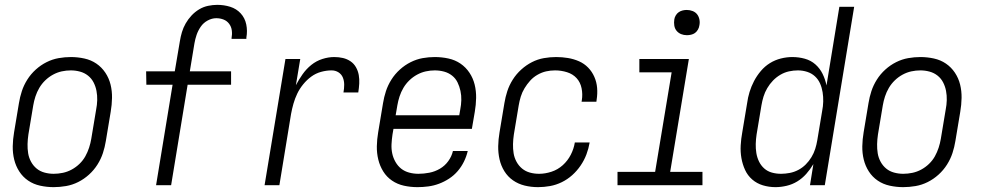

<svg xmlns="http://www.w3.org/2000/svg" viewBox="-20 -763 4040 791"><path d="M201 8Q173 8 145.5 2Q118 -4 96 -19Q74 -34 59.5 -56.5Q45 -79 38.5 -105.5Q32 -132 32.5 -160.5Q33 -189 38 -218L58 -338Q62 -363 70 -387.5Q78 -412 92.5 -435Q107 -458 127.5 -476.5Q148 -495 172 -507Q196 -519 221.5 -523.5Q247 -528 272 -528Q300 -528 327.5 -522Q355 -516 377 -501Q399 -486 414 -463.5Q429 -441 435.5 -414.5Q442 -388 441.5 -359.5Q441 -331 436 -302L416 -182Q412 -157 404 -132.5Q396 -108 381.5 -85Q367 -62 346.5 -43.5Q326 -25 302 -13Q278 -1 252 3.5Q226 8 201 8ZM201 -47Q220 -47 239 -51Q258 -55 275.5 -64.5Q293 -74 307.5 -88Q322 -102 331.5 -119Q341 -136 347 -154.5Q353 -173 356 -191L376 -311Q380 -331 380.5 -350.5Q381 -370 377.5 -388.5Q374 -407 365.5 -423.5Q357 -440 342.5 -451.5Q328 -463 309.5 -468Q291 -473 272 -473Q253 -473 234.5 -469Q216 -465 198.5 -455.5Q181 -446 166.5 -432Q152 -418 142 -401Q132 -384 126 -365.5Q120 -347 117 -329L97 -209Q94 -189 93.5 -169.5Q93 -150 96 -131.5Q99 -113 108 -96.5Q117 -80 131 -68.5Q145 -57 163.5 -52Q182 -47 201 -47Z M685 0H623L691 -414H583L582 -469H700L721 -593Q724 -612 729.5 -630.5Q735 -649 745 -666.5Q755 -684 769 -699Q783 -714 800.5 -724.5Q818 -735 837.5 -739Q857 -743 875 -743Q903 -743 928.5 -735Q954 -727 971.5 -708Q989 -689 994.5 -662.5Q1000 -636 995 -608V-603H934V-606Q937 -622 935 -637.5Q933 -653 924 -665Q915 -677 901 -682.5Q887 -688 871 -688Q853 -688 835.5 -678.5Q818 -669 807 -653Q796 -637 790 -619.5Q784 -602 781 -584L762 -469H932V-414H753Z M1070 0 1156 -520H1217L1199 -412Q1211 -435 1226.5 -457Q1242 -479 1262.5 -495.5Q1283 -512 1308 -520Q1333 -528 1357 -528Q1376 -528 1393 -524Q1410 -520 1424 -510.5Q1438 -501 1446.5 -486Q1455 -471 1458 -454Q1461 -437 1460 -419Q1459 -401 1456 -382H1395Q1398 -398 1398 -414Q1398 -430 1392.5 -443.5Q1387 -457 1374.5 -465Q1362 -473 1346 -473Q1325 -473 1303 -467Q1281 -461 1262.5 -447.5Q1244 -434 1229 -415.5Q1214 -397 1204.5 -377Q1195 -357 1189 -336Q1183 -315 1179 -293L1131 0Z M1700 8Q1671 8 1644 2Q1617 -4 1595 -19Q1573 -34 1559 -56.5Q1545 -79 1538.5 -105.5Q1532 -132 1532.5 -160.5Q1533 -189 1538 -218L1558 -338Q1562 -363 1570 -387.5Q1578 -412 1592.5 -435Q1607 -458 1627.5 -476.5Q1648 -495 1672 -507Q1696 -519 1721 -523.5Q1746 -528 1771 -528Q1800 -528 1827.5 -522Q1855 -516 1877 -501Q1899 -486 1914 -463.5Q1929 -441 1935.5 -414.5Q1942 -388 1941.5 -359.5Q1941 -331 1936 -302L1924 -232H1601L1597 -209Q1594 -189 1593 -169Q1592 -149 1596 -130.5Q1600 -112 1609.5 -95.5Q1619 -79 1633 -68Q1647 -57 1665.5 -52Q1684 -47 1704 -47Q1726 -47 1749 -51.5Q1772 -56 1792.5 -68Q1813 -80 1827 -99.5Q1841 -119 1846 -141H1907Q1902 -119 1891.5 -97.5Q1881 -76 1865.5 -58Q1850 -40 1830 -27Q1810 -14 1788.5 -6Q1767 2 1744.5 5Q1722 8 1700 8ZM1872 -288 1876 -311Q1880 -331 1880.5 -350.5Q1881 -370 1877 -388.5Q1873 -407 1865 -423.5Q1857 -440 1842.5 -451.5Q1828 -463 1809.5 -468Q1791 -473 1771 -473Q1753 -473 1734.5 -469Q1716 -465 1698.5 -455.5Q1681 -446 1666.5 -432Q1652 -418 1642 -401Q1632 -384 1626 -365.5Q1620 -347 1617 -329L1610 -288Z M2197 8Q2168 8 2141.5 1.5Q2115 -5 2093.5 -20Q2072 -35 2058 -57.5Q2044 -80 2038 -106.5Q2032 -133 2032.5 -161Q2033 -189 2038 -218L2058 -338Q2062 -363 2070 -387.5Q2078 -412 2092.5 -435Q2107 -458 2127.5 -476.5Q2148 -495 2171.5 -507Q2195 -519 2220.5 -523.5Q2246 -528 2271 -528Q2296 -528 2320 -524Q2344 -520 2365.5 -510.5Q2387 -501 2403 -484.5Q2419 -468 2428.5 -446.5Q2438 -425 2440 -401Q2442 -377 2438 -352L2437 -344H2376L2377 -350Q2381 -375 2376 -399.5Q2371 -424 2355.5 -441Q2340 -458 2316 -465.5Q2292 -473 2267 -473Q2248 -473 2230 -469Q2212 -465 2194.5 -455Q2177 -445 2164 -430.5Q2151 -416 2141 -399.5Q2131 -383 2125.5 -365Q2120 -347 2117 -329L2097 -209Q2094 -189 2093.5 -169.5Q2093 -150 2096 -131.5Q2099 -113 2108 -96.5Q2117 -80 2131 -68.5Q2145 -57 2163 -52Q2181 -47 2201 -47Q2226 -47 2252 -55.5Q2278 -64 2298.5 -82.5Q2319 -101 2331.5 -125.5Q2344 -150 2348 -175V-176H2409V-175Q2405 -151 2396 -127Q2387 -103 2372 -81Q2357 -59 2337.5 -41.5Q2318 -24 2294.5 -12.5Q2271 -1 2246 3.5Q2221 8 2197 8Z M2874 0H2524V-55H2679L2747 -465H2614V-520H2818L2741 -55H2874ZM2810 -618Q2797 -618 2786 -622.5Q2775 -627 2767.5 -636Q2760 -645 2758 -657.5Q2756 -670 2758 -683Q2759 -691 2764 -699.5Q2769 -708 2776.5 -713Q2784 -718 2792.5 -720Q2801 -722 2809 -722Q2822 -722 2833.5 -717.5Q2845 -713 2852 -704Q2859 -695 2861.5 -682.5Q2864 -670 2861 -657Q2860 -649 2855 -640.5Q2850 -632 2843 -627Q2836 -622 2827 -620Q2818 -618 2810 -618Z M3175 8Q3148 8 3123 0.5Q3098 -7 3079 -23.5Q3060 -40 3049.5 -63Q3039 -86 3034.5 -111.5Q3030 -137 3031.5 -164Q3033 -191 3038 -218L3058 -338Q3061 -361 3068 -384Q3075 -407 3086.5 -429Q3098 -451 3114.5 -470.5Q3131 -490 3152 -503Q3173 -516 3197 -522Q3221 -528 3244 -528Q3271 -528 3296 -521Q3321 -514 3339.5 -497.5Q3358 -481 3369 -458.5Q3380 -436 3385 -411L3438 -735H3499L3378 0H3317L3331 -87Q3318 -65 3301.5 -46.5Q3285 -28 3264.5 -15.5Q3244 -3 3220.5 2.5Q3197 8 3175 8ZM3198 -47Q3215 -47 3233.5 -50.5Q3252 -54 3269 -63Q3286 -72 3299.5 -85.5Q3313 -99 3323 -115.5Q3333 -132 3338.5 -149.5Q3344 -167 3347 -185L3367 -305Q3371 -325 3371.5 -344.5Q3372 -364 3369 -383Q3366 -402 3358.5 -419Q3351 -436 3337.5 -448.5Q3324 -461 3305.5 -467Q3287 -473 3267 -473Q3249 -473 3230.5 -469Q3212 -465 3195 -455Q3178 -445 3164.5 -431Q3151 -417 3141 -400Q3131 -383 3125.5 -365Q3120 -347 3117 -329L3097 -209Q3094 -189 3093.5 -170Q3093 -151 3096 -132.5Q3099 -114 3107 -97.5Q3115 -81 3128.5 -69Q3142 -57 3160 -52Q3178 -47 3198 -47Z M3701 8Q3673 8 3645.5 2Q3618 -4 3596 -19Q3574 -34 3559.5 -56.5Q3545 -79 3538.5 -105.5Q3532 -132 3532.5 -160.5Q3533 -189 3538 -218L3558 -338Q3562 -363 3570 -387.5Q3578 -412 3592.5 -435Q3607 -458 3627.5 -476.5Q3648 -495 3672 -507Q3696 -519 3721.5 -523.5Q3747 -528 3772 -528Q3800 -528 3827.5 -522Q3855 -516 3877 -501Q3899 -486 3914 -463.5Q3929 -441 3935.5 -414.5Q3942 -388 3941.5 -359.5Q3941 -331 3936 -302L3916 -182Q3912 -157 3904 -132.5Q3896 -108 3881.5 -85Q3867 -62 3846.5 -43.5Q3826 -25 3802 -13Q3778 -1 3752 3.5Q3726 8 3701 8ZM3701 -47Q3720 -47 3739 -51Q3758 -55 3775.5 -64.5Q3793 -74 3807.5 -88Q3822 -102 3831.5 -119Q3841 -136 3847 -154.5Q3853 -173 3856 -191L3876 -311Q3880 -331 3880.5 -350.5Q3881 -370 3877.5 -388.5Q3874 -407 3865.5 -423.5Q3857 -440 3842.5 -451.5Q3828 -463 3809.5 -468Q3791 -473 3772 -473Q3753 -473 3734.5 -469Q3716 -465 3698.5 -455.5Q3681 -446 3666.5 -432Q3652 -418 3642 -401Q3632 -384 3626 -365.5Q3620 -347 3617 -329L3597 -209Q3594 -189 3593.5 -169.5Q3593 -150 3596 -131.5Q3599 -113 3608 -96.5Q3617 -80 3631 -68.5Q3645 -57 3663.5 -52Q3682 -47 3701 -47Z"/></svg>

Font: Iosevka Term Curly Lt Obl
Style: Regular
Weight: 300
Italic angle: -9°
Designer: Belleve Invis
Foundry: Belleve Invis
Version: Version 32.3.0